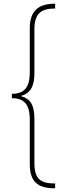

<svg xmlns="http://www.w3.org/2000/svg" viewBox="-20 -852 374 1038"><path d="M44 -345V-321C109 -321 141 -290 141 -205V34C141 132 185 166 278 166V140C198 140 166 115 166 28V-209C166 -284 145 -317 95 -332V-334C147 -349 166 -388 166 -458V-693C166 -778 201 -806 278 -806V-832C188 -832 141 -794 141 -699V-462C141 -376 109 -345 44 -345Z"/></svg>

Font: Noto Sans Gurmukhi Condensed Thin
Style: Regular
Weight: 100
Width: 3
Designer: Jelle Bosma - Monotype Design Team
Foundry: Monotype Imaging Inc.
Version: Version 2.004